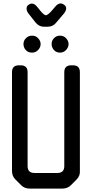

<svg xmlns="http://www.w3.org/2000/svg" viewBox="-20 -1092 536 1120"><path d="M103 -12Q123 8 152 8H345Q374 8 394 -12L426 -44Q448 -66 446 -94V-671Q446 -711 406 -711H395Q355 -711 355 -671V-123Q355 -83 315 -83H181Q141 -83 141 -123V-671Q141 -711 101 -711H90Q50 -711 50 -671V-94Q50 -65 70 -45ZM167 -785Q188 -785 202.5 -800.5Q217 -816 217 -835Q217 -853 203 -868.5Q189 -884 167 -884Q146 -884 131.5 -869.5Q117 -855 117 -835Q117 -815 130.5 -800Q144 -785 167 -785ZM330 -785Q351 -785 365.5 -800.5Q380 -816 380 -835Q380 -853 366 -868.5Q352 -884 330 -884Q309 -884 295 -869.5Q281 -855 281 -835Q281 -816 294.5 -800.5Q308 -785 330 -785ZM188 -960Q208 -936 237 -936H257Q288 -936 306 -958L352 -1012Q366 -1029 366 -1043Q366 -1056 354.5 -1064Q343 -1072 334 -1072Q318 -1072 303 -1054L278 -1025Q257 -1003 248 -1003Q238 -1003 218 -1026L197 -1052Q182 -1071 166 -1071Q156 -1071 145.5 -1063.5Q135 -1056 135 -1042Q135 -1027 147 -1012Z"/></svg>

Font: WDXL Lubrifont JP N
Style: Regular
Weight: 400
Designer: [WDXL Lubrifont] Copyright 2020-2022 (c) NightFurySL2001, Skr-ZERO; [ZCOOL QingKe HuangYou] Copyright 2018-2022 (c) The 
Version: Version 2.001;hotconv 1.1.1;makeotfexe 2.6.0